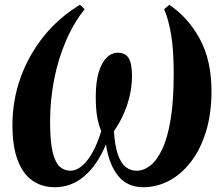

<svg xmlns="http://www.w3.org/2000/svg" viewBox="-20 -772 920 803"><path d="M209 11Q156 11 116 -16.5Q76 -44 54 -101.8Q32 -159.5 32 -249Q32 -352.5 66 -447.2Q100 -542 163.2 -620.5Q226.5 -699 314.5 -752L334 -733.5Q288 -676 255.5 -600.2Q223 -524.5 206.2 -438.5Q189.5 -352.5 189.5 -264Q189.5 -181 200.2 -136.2Q211 -91.5 230 -74.8Q249 -58 274.5 -58Q297.5 -58 320.5 -76Q343.5 -94 364.8 -130.8Q386 -167.5 403.5 -223.5Q391.5 -252.5 386 -285.5Q380.5 -318.5 380.5 -367.5Q380.5 -428 392.5 -468.8Q404.5 -509.5 425.5 -530.5Q446.5 -551.5 473.5 -551.5Q503.5 -551.5 517.8 -529.5Q532 -507.5 532 -452.5Q532 -415.5 523.5 -376Q515 -336.5 498 -297.5Q481 -258.5 456.5 -223.5Q460.5 -161.5 473.2 -125.2Q486 -89 506 -73.5Q526 -58 551 -58Q581.5 -58 609.2 -80Q637 -102 659.2 -149.8Q681.5 -197.5 694 -274.8Q706.5 -352 706.5 -463Q706.5 -562.5 695.8 -626.5Q685 -690.5 666.5 -733.5L688 -752Q768 -698 816.2 -608.2Q864.5 -518.5 864.5 -391.5Q864.5 -295 841 -220Q817.5 -145 777.2 -93.5Q737 -42 686 -15.5Q635 11 579 11Q513 11 474.5 -36Q436 -83 423 -168Q387 -81.5 332.8 -35.2Q278.5 11 209 11Z"/></svg>

Font: Merriweather 120pt
Style: Bold Italic
Weight: 700
Italic angle: -7.8°
Version: Version 2.101